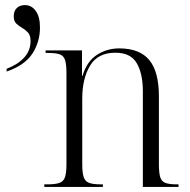

<svg xmlns="http://www.w3.org/2000/svg" viewBox="-20 -734 748 754"><path d="M154 0V-10H166Q198 -10 214 -16Q230 -22 235.5 -39Q241 -56 241 -90V-447Q241 -481 235.5 -498Q230 -515 215 -520.5Q200 -526 170 -526H159V-536H302V-436H304Q321 -493 360.5 -518.5Q400 -544 448 -544Q528 -544 566 -498.5Q604 -453 604 -356V-90Q604 -56 609 -39Q614 -22 629 -16Q644 -10 674 -10H681V0H541V-375Q541 -445 517 -486Q493 -527 433 -527Q364 -527 333.5 -476Q303 -425 303 -347V-90Q303 -56 308.5 -39Q314 -22 329.5 -16Q345 -10 376 -10H384V0ZM6 -464Q49 -480 74.5 -507.5Q100 -535 100 -573Q100 -595 90 -606Q80 -617 67 -624.5Q54 -632 44 -641.5Q34 -651 34 -670Q34 -691 46 -702.5Q58 -714 78 -714Q104 -714 120.5 -691Q137 -668 137 -626Q137 -570 107.5 -524Q78 -478 6 -453Z"/></svg>

Font: Noto Serif Display SemiCondensed Light
Style: Regular
Weight: 300
Width: 4
Designer: Monotype Design Team
Foundry: Monotype Imaging Inc.
Version: Version 2.009